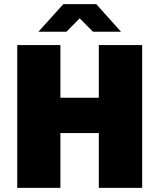

<svg xmlns="http://www.w3.org/2000/svg" viewBox="-20 -905 768 925"><path d="M63 0V-688H271V-434H456V-688H665V0H456V-264H271V0ZM165 -752 285 -885H444L563 -752H428L339 -842H389L300 -752Z"/></svg>

Font: Archivo SemiCondensed Black
Style: Regular
Weight: 900
Width: 4
Designer: Hector Gatti
Foundry: Omnibus-Type
Version: Version 2.001